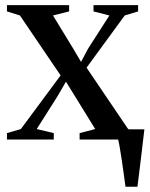

<svg xmlns="http://www.w3.org/2000/svg" viewBox="-20 -532 570 732"><path d="M458.5 180Q455.5 158.5 452 132.8Q448.5 107 444.8 81.5Q441 56 437.2 34Q433.5 12 430 -2L401.5 -39H530.5Q528 -19.5 525.5 2.8Q523 25 520.2 48.5Q517.5 72 514.5 95.2Q511.5 118.5 509 140Q506.5 161.5 504 180ZM59.5 -40 211 -244.5 56 -473 6.5 -488.5V-512.5H243.5V-488.5L182 -473L256.5 -351L289 -296L315.5 -346L397 -473L336.5 -488.5V-512.5H506.5V-488.5L455.5 -473L310 -274L468.5 -40L522 -24.5V0H283.5V-24.5L343 -40L270.5 -157.5L231.5 -220.5L198 -163L120 -40L185 -24.5V0H6.5V-24.5Z"/></svg>

Font: Merriweather 120pt Medium
Style: Regular
Weight: 500
Version: Version 2.100